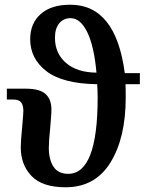

<svg xmlns="http://www.w3.org/2000/svg" viewBox="-20 -784 623 814"><path d="M68 -160Q68 -185 75 -257Q79 -303 79 -314Q79 -338 69.5 -350Q60 -362 37 -362H9V-408H90Q148 -408 173 -385.5Q198 -363 198 -320Q198 -305 196 -281Q194 -257 193 -244Q187 -186 187 -157Q187 -107 207 -77Q227 -47 269 -47Q394 -47 394 -370Q394 -399 392 -427Q246 -429 177 -482Q108 -535 108 -618Q108 -685 152.5 -724.5Q197 -764 278 -764Q471 -764 509 -474H573V-427H512Q513 -412 513 -371Q513 -199 448 -94.5Q383 10 258 10Q160 10 114 -37.5Q68 -85 68 -160ZM279 -707Q249 -707 231 -685Q213 -663 213 -624Q213 -558 259.5 -517.5Q306 -477 389 -476Q379 -588 350 -647.5Q321 -707 279 -707Z"/></svg>

Font: Noto Serif NarrowSemiBold
Style: Regular
Weight: 600
Width: 4
Designer: Monotype Design Team
Foundry: Monotype Imaging Inc.
Version: Version 1.001